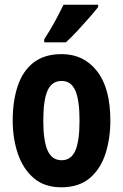

<svg xmlns="http://www.w3.org/2000/svg" viewBox="-20 -786 523 816"><path d="M449 -274Q449 -198 428.5 -133.5Q408 -69 362 -29.5Q316 10 240 10Q169 10 123.5 -29Q78 -68 56 -132.5Q34 -197 34 -274Q34 -357 55.5 -421Q77 -485 123 -520.5Q169 -556 242 -556Q336 -556 392.5 -483.5Q449 -411 449 -274ZM164 -273Q164 -187 182.5 -146Q201 -105 242 -105Q282 -105 300 -145.5Q318 -186 318 -274Q318 -361 300 -401.5Q282 -442 242 -442Q201 -442 182.5 -402Q164 -362 164 -273ZM397 -756Q383 -738 359.5 -711Q336 -684 309.5 -655.5Q283 -627 260 -606H168V-619Q194 -659 214 -696Q234 -733 250 -766H397Z"/></svg>

Font: Noto Sans Telugu ExtraCondensed
Style: Bold
Weight: 700
Width: 2
Designer: Jelle Bosma - Monotype Design Team
Foundry: Monotype Imaging Inc.
Version: Version 2.005; ttfautohint (v1.8.4.7-5d5b)